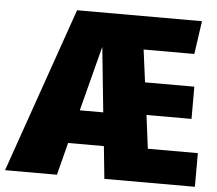

<svg xmlns="http://www.w3.org/2000/svg" viewBox="-78 -752 913 807"><g transform="rotate(5 378.0 -348.0)"><path d="M562 -142H773V0H391L377 -137H226L191 0H-28L215 -696H742L722 -556H508L526 -419H734V-283H544ZM263 -278H362L334 -552Z"/></g></svg>

Font: Fira Sans Condensed Black
Style: Regular
Weight: 900
Width: 3
Designer: Carrois Corporate & Edenspiekermann AG
Foundry: Carrois Corporate GbR & Edenspiekermann AG
Version: Version 4.203